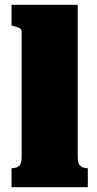

<svg xmlns="http://www.w3.org/2000/svg" viewBox="-20 -778 405 798"><path d="M303 -758V-125Q303 -98 314 -88.5Q325 -79 343 -79H345V0H28V-79H30Q49 -79 59.5 -88.5Q70 -98 70 -125V-644Q70 -652 66.5 -656.5Q63 -661 55 -664Q47 -667 36 -670L28 -672V-758Z"/></svg>

Font: Roboto Serif 20pt Black
Style: Regular
Weight: 900
Version: Version 1.008